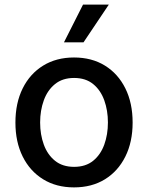

<svg xmlns="http://www.w3.org/2000/svg" viewBox="-20 -802 642 833"><path d="M301.1 11Q224.4 11 167.3 -24.1Q110.1 -59.3 78.5 -122.7Q46.9 -186.1 46.9 -270.2Q46.9 -355.1 78.5 -418.7Q110.1 -482.2 167.3 -517.4Q224.4 -552.6 301.1 -552.6Q378.2 -552.6 435.2 -517.4Q492.2 -482.2 523.8 -418.7Q555.4 -355.1 555.4 -270.2Q555.4 -186.1 523.8 -122.7Q492.2 -59.3 435.2 -24.1Q378.2 11 301.1 11ZM301.5 -78.1Q351.6 -78.1 384.1 -104.4Q416.5 -130.7 432.4 -174.5Q448.2 -218.4 448.2 -270.6Q448.2 -322.8 432.4 -366.8Q416.5 -410.9 384.1 -437.3Q351.6 -463.8 301.5 -463.8Q251.4 -463.8 218.8 -437.3Q186.1 -410.9 170.1 -366.8Q154.1 -322.8 154.1 -270.6Q154.1 -218.4 170.1 -174.5Q186.1 -130.7 218.8 -104.4Q251.4 -78.1 301.5 -78.1ZM257.5 -618.3 340.2 -782H452.1L342.3 -618.3Z"/></svg>

Font: Inter UI Medium
Style: Regular
Weight: 500
Designer: Rasmus Andersson
Foundry: rsms
Version: 3.2;8d6f07862